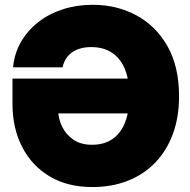

<svg xmlns="http://www.w3.org/2000/svg" viewBox="-20 -758 782 789"><path d="M358.9 10.7Q258.3 10.7 184.8 -32.7Q111.3 -76.2 71.3 -153.6Q31.2 -231 31.2 -332V-435.1H587.9V-292H183.1L219.2 -304.7Q219.2 -271.5 234.6 -238.8Q250 -206.1 280.8 -184.6Q311.5 -163.1 358.4 -163.1Q408.2 -163.1 442.4 -186.8Q476.6 -210.4 494.1 -255.4Q511.7 -300.3 511.7 -364.3Q511.7 -428.2 493.7 -472.9Q475.6 -517.6 440.7 -541Q405.8 -564.5 355 -564.5Q330.1 -564.5 310.3 -558.8Q290.5 -553.2 275.6 -542.5Q260.7 -531.7 251 -516.4Q241.2 -501 237.3 -481.4H33.7Q39.1 -538.6 66.2 -585.7Q93.3 -632.8 137.5 -667.2Q181.6 -701.7 238.8 -720Q295.9 -738.3 361.3 -738.3Q460.4 -738.3 540.8 -694.8Q621.1 -651.4 668.5 -567.6Q715.8 -483.9 715.8 -362.8Q715.8 -276.4 690.4 -207.5Q665 -138.7 617.9 -89.8Q570.8 -41 505.1 -15.1Q439.5 10.7 358.9 10.7Z"/></svg>

Font: Inter 24pt Black
Style: Regular
Weight: 900
Designer: Rasmus Andersson
Foundry: rsms
Version: Version 4.001;git-66647c0bb